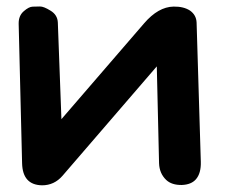

<svg xmlns="http://www.w3.org/2000/svg" viewBox="-20 -531 677 577"><path d="M46.4 -40.5Q47.9 24.9 106.4 25.9Q143.1 25.9 168 -2.9L451.2 -331.5L458 -40.5Q459 -9.8 479.5 9.8Q496.1 25.4 526.4 24.9Q554.7 23.9 568.8 7.8Q584.5 -10.3 583.5 -44.9L570.8 -463.4Q569.8 -485.8 551.3 -499Q532.2 -511.7 501.5 -511.2Q455.6 -510.3 413.1 -460.9L164.6 -172.9L153.8 -463.4Q152.8 -486.3 131.8 -499Q111.3 -511.7 100.3 -511.5Q89.4 -511.2 78.1 -511Q66.9 -510.7 51.8 -497.6Q35.6 -483.9 36.1 -459.5Z"/></svg>

Font: Comic Relief
Style: Bold
Weight: 700
Designer: Jeff Davis
Foundry: Loudifier
Version: Version 1.200; ttfautohint (v1.8.4.7-5d5b)